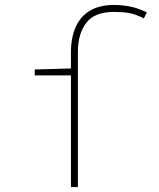

<svg xmlns="http://www.w3.org/2000/svg" viewBox="-20 -754 640 774"><path d="M266 0V-542Q266 -603 285.5 -646Q305 -689 343.5 -711.5Q382 -734 440 -734Q471 -734 503 -728Q535 -722 572 -704L560 -680Q526 -697 500.5 -701.5Q475 -706 440 -706Q361 -706 327.5 -661.5Q294 -617 294 -546V0ZM120 -450V-474L266 -478H284V-450Z"/></svg>

Font: Source Code Pro ExtraLight
Style: Regular
Weight: 200
Monospace: yes
Designer: Paul D. Hunt, Teo Tuominen
Foundry: Adobe
Version: Version 1.026;hotconv 1.1.0;makeotfexe 2.6.0